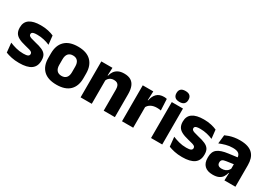

<svg xmlns="http://www.w3.org/2000/svg" viewBox="13 -1473 3197 2274"><g transform="rotate(30 1612.0 -336.5)"><path d="M226 12Q167.5 12 120.5 1.8Q73.5 -8.5 40 -22L27 -150.5Q65.5 -134.5 112.2 -121.8Q159 -109 213.5 -109Q257 -109 275.2 -118.2Q293.5 -127.5 293.5 -147V-149Q293.5 -162.5 284.2 -171.2Q275 -180 252.2 -187Q229.5 -194 188.5 -203.5Q127 -218 91 -237.8Q55 -257.5 39.8 -286.2Q24.5 -315 24.5 -354.5V-358.5Q24.5 -431.5 76.5 -467.8Q128.5 -504 229.5 -504Q286.5 -504 332 -493.5Q377.5 -483 408.5 -468.5L421.5 -349Q385.5 -365 341.2 -375.5Q297 -386 248.5 -386Q219 -386 202.2 -382Q185.5 -378 178.8 -370.5Q172 -363 172 -352V-350.5Q172 -338.5 180 -330Q188 -321.5 209.2 -314Q230.5 -306.5 270.5 -297Q332.5 -283.5 370.5 -266.2Q408.5 -249 426 -221.8Q443.5 -194.5 443.5 -149.5V-145Q443.5 -65.5 390 -26.8Q336.5 12 226 12Z M738 14Q619 14 558.2 -45.2Q497.5 -104.5 497.5 -212V-276.5Q497.5 -385.5 558.5 -445.8Q619.5 -506 738 -506Q856.5 -506 917.2 -445.8Q978 -385.5 978 -276.5V-212Q978 -104.5 917.5 -45.2Q857 14 738 14ZM738 -106.5Q780.5 -106.5 802.8 -132.2Q825 -158 825 -205.5V-283Q825 -333 802.8 -359Q780.5 -385 738 -385Q695.5 -385 673.2 -359Q651 -333 651 -283V-205.5Q651 -158 673.2 -132.2Q695.5 -106.5 738 -106.5Z M1531 0H1378V-289Q1378 -316 1371 -335.8Q1364 -355.5 1347.5 -366Q1331 -376.5 1302.5 -376.5Q1279 -376.5 1261 -368.2Q1243 -360 1230.8 -345.8Q1218.5 -331.5 1212.5 -313.5L1189 -385H1215Q1223 -418.5 1241.2 -445Q1259.5 -471.5 1291.5 -487.2Q1323.5 -503 1372.5 -503Q1427.5 -503 1462.5 -481.8Q1497.5 -460.5 1514.2 -418.5Q1531 -376.5 1531 -313.5ZM1215 0H1062V-491.5H1214L1209 -368.5L1215 -354Z M1778.5 -276 1736.5 -369H1772.5Q1784.5 -430 1819.2 -464.8Q1854 -499.5 1917.5 -499.5Q1928.5 -499.5 1937.8 -498Q1947 -496.5 1955.5 -494.5L1963 -340Q1952.5 -343 1938.5 -344.2Q1924.5 -345.5 1910 -345.5Q1861 -345.5 1827.5 -327.2Q1794 -309 1778.5 -276ZM1781.5 0H1628.5V-491.5H1772.5L1766 -334.5L1781.5 -332.5Z M2178.5 0H2025.5V-491.5H2178.5ZM2102 -538Q2059 -538 2039.5 -557.8Q2020 -577.5 2020 -611V-614.5Q2020 -648 2039.5 -667.5Q2059 -687 2102 -687Q2144 -687 2163.8 -667.5Q2183.5 -648 2183.5 -614.5V-611Q2183.5 -577 2163.8 -557.5Q2144 -538 2102 -538Z M2455 12Q2396.5 12 2349.5 1.8Q2302.5 -8.5 2269 -22L2256 -150.5Q2294.5 -134.5 2341.2 -121.8Q2388 -109 2442.5 -109Q2486 -109 2504.2 -118.2Q2522.5 -127.5 2522.5 -147V-149Q2522.5 -162.5 2513.2 -171.2Q2504 -180 2481.2 -187Q2458.5 -194 2417.5 -203.5Q2356 -218 2320 -237.8Q2284 -257.5 2268.8 -286.2Q2253.5 -315 2253.5 -354.5V-358.5Q2253.5 -431.5 2305.5 -467.8Q2357.5 -504 2458.5 -504Q2515.5 -504 2561 -493.5Q2606.5 -483 2637.5 -468.5L2650.5 -349Q2614.5 -365 2570.2 -375.5Q2526 -386 2477.5 -386Q2448 -386 2431.2 -382Q2414.5 -378 2407.8 -370.5Q2401 -363 2401 -352V-350.5Q2401 -338.5 2409 -330Q2417 -321.5 2438.2 -314Q2459.5 -306.5 2499.5 -297Q2561.5 -283.5 2599.5 -266.2Q2637.5 -249 2655 -221.8Q2672.5 -194.5 2672.5 -149.5V-145Q2672.5 -65.5 2619 -26.8Q2565.5 12 2455 12Z M3179.5 0H3029L3033.5 -123L3030 -130.5V-284L3029 -304Q3029 -345 3005 -364.5Q2981 -384 2924.5 -384Q2875 -384 2830.5 -371.5Q2786 -359 2746.5 -343L2759.5 -461.5Q2783 -472.5 2812.2 -482.2Q2841.5 -492 2877 -498Q2912.5 -504 2953 -504Q3017.5 -504 3061 -489Q3104.5 -474 3130.5 -446.5Q3156.5 -419 3168 -380.8Q3179.5 -342.5 3179.5 -296.5ZM2872.5 11.5Q2799 11.5 2761 -25.5Q2723 -62.5 2723 -131V-144.5Q2723 -217 2767.8 -251.8Q2812.5 -286.5 2910 -299L3042 -316.5L3051 -224.5L2934 -207.5Q2898.5 -203 2884 -191Q2869.5 -179 2869.5 -155.5V-152Q2869.5 -129.5 2884 -116.2Q2898.5 -103 2930.5 -103Q2958.5 -103 2978.8 -111.5Q2999 -120 3012 -133.8Q3025 -147.5 3031.5 -164.5L3053 -102.5H3028Q3020 -70.5 3003.2 -44.5Q2986.5 -18.5 2955 -3.5Q2923.5 11.5 2872.5 11.5Z"/></g></svg>

Font: Anek Malayalam Medium
Style: Bold
Weight: 700
Version: Version 1.003